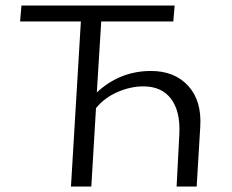

<svg xmlns="http://www.w3.org/2000/svg" viewBox="-20 -678 842 698"><path d="M529 -420Q615 -420 664.5 -365.5Q714 -311 708 -217L695 0H622L632 -191Q636 -273 602 -318.5Q568 -364 501 -364Q455 -364 407.5 -343.5Q360 -323 329 -285L312 0H238L274 -600H53L58 -658H615L610 -600H348L332 -342Q416 -420 529 -420Z"/></svg>

Font: EauTestInfant
Style: Italic
Weight: 400
Italic angle: -12°
Designer: Christian Thalmann (Catharsis Fonts)
Version: Version 0.001;PS 000.001;hotconv 1.0.88;makeotf.lib2.5.64775